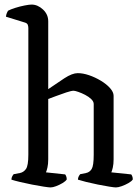

<svg xmlns="http://www.w3.org/2000/svg" viewBox="-20 -820 611 840"><path d="M201 0Q194 0 171 -3.5Q148 -7 120 -12.5Q92 -18 67 -24Q42 -30 30 -34Q30 -42 33.5 -48.5Q37 -55 40 -58L67 -63Q83 -66 93.5 -80.5Q104 -95 104 -143V-697Q104 -705 101.5 -711.5Q99 -718 90 -721L6 -747Q7 -756 10 -763Q13 -770 15 -773Q26 -779 46.5 -785.5Q67 -792 87.5 -796Q108 -800 118 -800Q145 -800 168 -778.5Q191 -757 191 -727V-430Q227 -455 261.5 -477.5Q296 -500 320 -500Q343 -500 369.5 -491Q396 -482 421 -467Q446 -452 461.5 -434.5Q477 -417 477 -401V-123Q477 -102 473.5 -87Q470 -72 467 -66L554 -57Q556 -55 558.5 -49Q561 -43 561 -35Q556 -27 542 -19Q528 -11 512.5 -5.5Q497 0 487 0Q480 0 458 -3.5Q436 -7 408.5 -12.5Q381 -18 357 -24Q333 -30 321 -34Q321 -42 324.5 -48.5Q328 -55 331 -58L356 -63Q372 -66 381 -80.5Q390 -95 390 -143V-365Q390 -376 379 -386.5Q368 -397 352.5 -405Q337 -413 322.5 -418Q308 -423 302 -423Q292 -423 269.5 -415.5Q247 -408 224.5 -399.5Q202 -391 191 -387V-123Q191 -102 187.5 -87Q184 -72 181 -66L265 -57Q267 -55 269.5 -49Q272 -43 272 -35Q267 -27 253.5 -19Q240 -11 225.5 -5.5Q211 0 201 0Z"/></svg>

Font: Texturina 72pt Medium
Style: Regular
Weight: 500
Designer: Guillermo Torres Carreño
Foundry: Omnibus-Type
Version: Version 1.002; ttfautohint (v1.8.3)